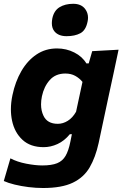

<svg xmlns="http://www.w3.org/2000/svg" viewBox="-22 -762 631 987"><path d="M199.5 204.5Q163 204.5 124.8 199.8Q86.5 195 53 186.8Q19.5 178.5 -2.5 168.5L31.5 52Q66.5 70.5 113.2 79.5Q160 88.5 195 88.5Q243.5 88.5 271.8 77Q300 65.5 315.2 39Q330.5 12.5 339.5 -32.5L347.5 -72H337Q308.5 -37.5 273.5 -21.5Q238.5 -5.5 202.5 -5.5Q134.5 -5.5 93.8 -43Q53 -80.5 40 -141.5Q34 -170 34 -200Q34 -235 42 -273Q56.5 -342.5 88 -396.8Q119.5 -451 165.8 -482Q212 -513 271 -513Q319 -513 360 -492.2Q401 -471.5 422 -436H434L452 -499L587.5 -506.5Q574 -444.5 562 -386Q549.5 -327 536 -266L485 -26.5Q469 46.5 439 98.2Q409 150 352.2 177.2Q295.5 204.5 199.5 204.5ZM275 -125.5Q301.5 -125.5 326.2 -140.8Q351 -156 369 -187.5L402 -341Q386.5 -360 364.8 -372Q343 -384 314 -384Q263.5 -384 233.8 -350.5Q204 -317 193.5 -267Q189 -245 189 -225.5Q189 -193 201.5 -167Q221 -125.5 275 -125.5ZM320.5 -576Q279 -576 258.5 -600Q244.5 -616.5 244.5 -642.5Q244.5 -654 247 -667.5Q255.5 -707.5 284.2 -725Q313 -742.5 354.5 -742.5Q396 -742.5 416 -715.5Q430.5 -696 430.5 -671Q430.5 -661 428 -650Q419 -606 390.8 -591Q362.5 -576 320.5 -576Z"/></svg>

Font: Heraclito
Style: Bold Italic
Weight: 700
Italic angle: -12°
Designer: Kostas Bartsokas (font) & Cristiano Sobral (main changes)
Foundry: Kostas Bartsokas (font) & Cristiano Sobral (main changes)
Version: Version 1.00;July 8, 2020;FontCreator 13.0.0.2655 64-bit